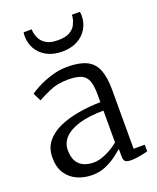

<svg xmlns="http://www.w3.org/2000/svg" viewBox="-151 -904 823 1004"><g transform="rotate(-20 260.5 -402.0)"><path d="M188 11Q143.5 11 105.5 -5.5Q67.5 -22 44.2 -56.8Q21 -91.5 21 -146Q21 -198.5 49.8 -234Q78.5 -269.5 126.8 -290.8Q175 -312 234.5 -322Q294 -332 356 -333V-375Q356 -424.5 345.5 -452Q335 -479.5 309 -490.8Q283 -502 236 -502Q177.5 -502 133.2 -482.2Q89 -462.5 65 -449L43 -493Q52 -501.5 84.5 -519Q117 -536.5 162.5 -551.2Q208 -566 256 -566Q322.5 -566 362 -547Q401.5 -528 418.8 -485.5Q436 -443 436 -373V-44.5H498V-7.5Q487 -4.5 471 -1Q455 2.5 437.5 5Q420 7.5 405 7.5Q383.5 7.5 373.2 1Q363 -5.5 363 -34.5V-70Q350.5 -59 325.2 -39.8Q300 -20.5 265 -4.8Q230 11 188 11ZM218 -48Q248 -48 287 -65.8Q326 -83.5 356 -109V-286Q273 -285.5 218.5 -268.8Q164 -252 137 -223Q110 -194 110 -156Q110 -116 124.2 -92.2Q138.5 -68.5 163 -58.2Q187.5 -48 218 -48ZM260.5 -649.5Q210.5 -649.5 175 -668.8Q139.5 -688 120.8 -720.5Q102 -753 102 -792.5Q102 -797.5 102.5 -803Q103 -808.5 104 -813.5H149Q149 -811 149.2 -807Q149.5 -803 150 -798Q153 -779 163.2 -759.2Q173.5 -739.5 196.5 -726.2Q219.5 -713 260.5 -713Q301.5 -713 324.5 -726.2Q347.5 -739.5 357.8 -759.2Q368 -779 371 -798Q372 -803 372 -807Q372 -811 372 -813.5H417Q418 -808.5 418.5 -803Q419 -797.5 419 -792.5Q419 -753 400.2 -720.5Q381.5 -688 346 -668.8Q310.5 -649.5 260.5 -649.5Z"/></g></svg>

Font: Merriweather Light 18pt Light
Style: Regular
Weight: 300
Version: Version 2.100